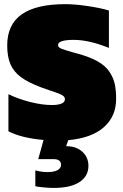

<svg xmlns="http://www.w3.org/2000/svg" viewBox="-20 -674 600 934"><path d="M544.9 -192.9Q544.9 -108.4 485.4 -55.4Q425.8 -2.4 312 7.8L301.8 37.1Q351.1 37.1 380.6 64.2Q410.2 91.3 410.2 132.8Q410.2 183.1 366.7 211.7Q323.2 240.2 240.2 240.2Q221.2 240.2 192.1 237.5Q163.1 234.9 151.9 231.9V154.8Q182.6 163.1 210 163.1Q242.7 163.1 259.8 153.8Q276.9 144.5 276.9 127.9Q276.9 100.1 240.2 100.1H166L191.9 6.8Q85 -2.4 21 -35.2V-215.8Q68.8 -192.4 127.2 -177.7Q185.5 -163.1 231.9 -163.1Q295.9 -163.1 295.9 -191.9Q295.9 -198.7 291 -204.3Q286.1 -210 274.4 -215.1Q262.7 -220.2 251.2 -224.4Q239.7 -228.5 218 -235.6Q196.3 -242.7 180.2 -249Q116.7 -272.9 81.8 -298.8Q46.9 -324.7 31 -361.1Q15.1 -397.5 15.1 -453.1Q15.1 -554.7 85.7 -604.2Q156.2 -653.8 297.9 -653.8Q344.7 -653.8 406.7 -644.5Q468.8 -635.3 509.8 -623V-440.9Q413.6 -480 338.9 -480Q262.2 -480 262.2 -455.1Q262.2 -444.3 276.6 -438Q291 -431.6 331.1 -420.4Q348.1 -416 357.9 -413.1Q416.5 -397 454.1 -376Q491.7 -355 511.2 -326.4Q530.8 -297.9 537.8 -267.3Q544.9 -236.8 544.9 -192.9Z"/></svg>

Font: Kanit Black
Style: Regular
Weight: 900
Designer: Katatrad Team
Foundry: CadsonDemak
Version: Version 1.000;PS 001.000;hotconv 1.0.88;makeotf.lib2.5.64775